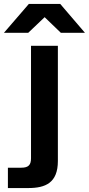

<svg xmlns="http://www.w3.org/2000/svg" viewBox="-99 -752 450 972"><path d="M194 63V-520H58V49C58 82 46 97 9 97H-59V200H44C131 200 194 174 194 63ZM-79 -586H44L127 -665L209 -586H331L206 -732H47Z"/></svg>

Font: Aspekta 650
Style: Regular
Weight: 650
Designer: Ivo Dolenc
Version: Version 2.000